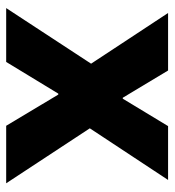

<svg xmlns="http://www.w3.org/2000/svg" viewBox="8 -558 551 606"><g transform="rotate(90 283.0 -255.5)"><path d="M6 0 181.5 -268 21.5 -511H203L289 -368H292L378.5 -511H548.5L385.5 -264L559 0H377.5L279 -164.5H276L176 0Z"/></g></svg>

Font: Chivo Medium
Style: Regular
Weight: 500
Designer: Hector Gatti
Foundry: Omnibus-Type
Version: Version 2.002